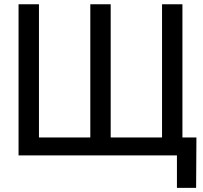

<svg xmlns="http://www.w3.org/2000/svg" viewBox="-20 -748 979 924"><path d="M69.3 -727.5H167.5V-86.4H414.6V-727.5H512.7V-86.4H759.8V-727.5H857.9V0H69.3ZM831.5 156.2V0H794.4V-86.4H925.3L923.8 156.2Z"/></svg>

Font: Inter Cardless Display
Style: Regular
Weight: 400
Designer: Rasmus Andersson
Foundry: rsms
Version: Version 4.001;git-9221beed3